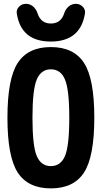

<svg xmlns="http://www.w3.org/2000/svg" viewBox="-20 -990 540 1019"><path d="M320.3 -918Q327.1 -940.4 343.8 -955.1Q360.4 -969.7 382.3 -969.7Q404.3 -969.7 419.4 -954.1Q434.6 -938.5 430.7 -917Q406.2 -769.5 249.5 -769.5Q92.8 -769.5 69.3 -917Q65.4 -938.5 80.6 -954.1Q95.7 -969.7 117.7 -969.7Q139.6 -969.7 156.2 -955.1Q172.9 -940.4 179.7 -918Q197.3 -865.2 250 -865.2Q302.7 -865.2 320.3 -918ZM175.3 -161.6Q198.2 -108.4 250 -108.4Q301.8 -108.4 324.7 -161.6Q347.7 -214.8 347.7 -364.7Q347.7 -514.6 324.7 -568.4Q301.8 -622.1 250 -622.1Q198.2 -622.1 175.3 -568.4Q152.3 -514.6 152.3 -364.7Q152.3 -214.8 175.3 -161.6ZM74.2 -656.2Q128.9 -740.2 250 -740.2Q371.1 -740.2 425.8 -656.2Q480.5 -572.3 480.5 -365.2Q480.5 -158.2 425.8 -74.2Q371.1 9.8 250 9.8Q128.9 9.8 74.2 -74.2Q19.5 -158.2 19.5 -365.2Q19.5 -572.3 74.2 -656.2Z"/></svg>

Font: Rounded-X Mgen+ 2m bold
Style: Bold
Weight: 700
Designer: [Source Han Sans]
Ryoko NISHIZUKA  (kana & ideographs); Paul D. Hunt (Latin, Greek & Cyrillic); Wenlong ZHANG  (bopomofo
Version: Version 1.059.20150602